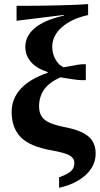

<svg xmlns="http://www.w3.org/2000/svg" viewBox="-20 -722 486 933"><path d="M289.6 -649.4 60.5 -621.1V-693.8H106.4Q181.2 -693.8 274.9 -696.3Q368.7 -698.7 408.2 -702.1V-648.9Q329.1 -631.8 281.5 -590.6Q233.9 -549.3 233.9 -494.1Q233.9 -460.4 250.5 -431.9Q267.1 -403.3 290 -395L313.5 -399.4Q366.7 -409.7 377.4 -409.7H397V-332.5H377Q362.3 -332.5 330.8 -337.2Q299.3 -341.8 273.9 -346.2Q219.7 -322.3 194.8 -287.4Q169.9 -252.4 169.9 -205.1Q169.9 -160.2 199.2 -138.4Q228.5 -116.7 297.9 -103.5Q375.5 -88.4 410.2 -58.6Q444.8 -28.8 444.8 23.9Q444.8 84 396.2 128.4Q347.7 172.9 267.1 190.4V139.6Q308.1 125 324.7 109.9Q341.3 94.7 341.3 70.8Q341.3 46.4 318.1 33.2Q294.9 20 229 8.3Q126 -9.8 81.3 -54.9Q36.6 -100.1 36.6 -178.7Q36.6 -242.7 81.3 -291Q126 -339.4 211.9 -368.2V-371.6Q157.7 -389.6 130.4 -421.1Q103 -452.6 103 -494.6Q103 -547.9 150.4 -586.7Q197.8 -625.5 289.6 -646Z"/></svg>

Font: Tinos
Style: Bold
Weight: 700
Designer: Steve Matteson
Foundry: Monotype Imaging Inc.
Version: Version 1.23